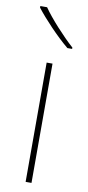

<svg xmlns="http://www.w3.org/2000/svg" viewBox="-88 -801 383 837"><g transform="rotate(10 103.5 -383.0)"><path d="M50 -766H20V-759C55 -714 115 -650 168 -606H189V-612C144 -652 79 -723 50 -766ZM116 0V-528H90V0Z"/></g></svg>

Font: Noto Sans Gujarati UI Thin
Style: Regular
Weight: 100
Designer: Jelle Bosma - Monotype Design Team, Universal Thirst
Foundry: Monotype Imaging Inc.
Version: Version 2.106